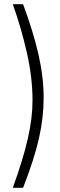

<svg xmlns="http://www.w3.org/2000/svg" viewBox="-20 -770 285 915"><path d="M41 125Q90 -10 112.5 -109Q135 -208 135 -291Q135 -400 108 -519Q81 -638 41 -750H90Q139 -618 163.5 -510Q188 -402 188 -304Q188 -209 165.5 -110Q143 -11 90 125Z"/></svg>

Font: Cairo Light
Style: Regular
Weight: 300
Designer: Mohamed Gaber, the designers of Titillium
Foundry: Kief Type Foundry
Version: Version 2.009; ttfautohint (v1.5.33-1714) -l 8 -r 50 -G 200 